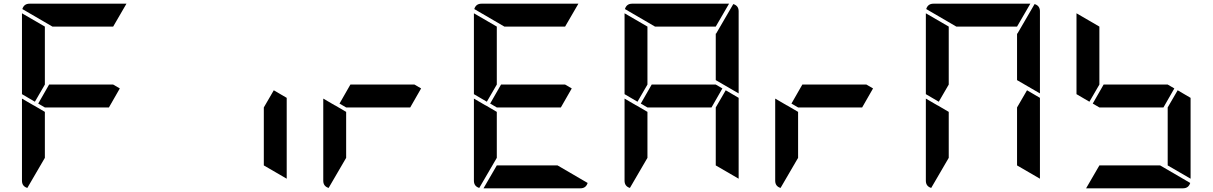

<svg xmlns="http://www.w3.org/2000/svg" viewBox="-20 -1020 6568 1040"><path d="M629 -541 570 -438H223L187 -459L246 -562H593ZM169 -469 99 -510V-948L223 -876V-562ZM223 -165 128 -2Q99 -11 99 -41V-486L159 -451L165 -448L223 -414ZM264 -876 101 -971Q110 -1000 140 -1000H665L593 -876Z M1463 -531 1533 -490V-52L1409 -124V-438Z M2261 -541 2202 -438H1855L1819 -459L1878 -562H2225ZM1855 -165 1760 -2Q1731 -11 1731 -41V-486L1791 -451L1797 -448L1855 -414Z M3077 -541 3018 -438H2671L2635 -459L2694 -562H3041ZM2617 -469 2547 -510V-948L2671 -876V-562ZM3000 -124 3163 -29Q3154 0 3124 0H2599L2671 -124ZM2671 -165 2576 -2Q2547 -11 2547 -41V-486L2607 -451L2613 -448L2671 -414ZM2712 -876 2549 -971Q2558 -1000 2588 -1000H3113L3041 -876Z M3893 -541 3834 -438H3487L3451 -459L3510 -562H3857ZM3433 -469 3363 -510V-948L3487 -876V-562ZM3911 -531 3981 -490V-52L3857 -124V-438ZM3952 -998Q3981 -989 3981 -959V-514L3857 -586V-838H3859ZM3487 -165 3392 -2Q3363 -11 3363 -41V-486L3423 -451L3429 -448L3487 -414ZM3528 -876 3365 -971Q3374 -1000 3404 -1000H3929L3857 -876Z M4709 -541 4650 -438H4303L4267 -459L4326 -562H4673ZM4303 -165 4208 -2Q4179 -11 4179 -41V-486L4239 -451L4245 -448L4303 -414Z M5065 -469 4995 -510V-948L5119 -876V-562ZM5543 -531 5613 -490V-52L5489 -124V-438ZM5584 -998Q5613 -989 5613 -959V-514L5489 -586V-838H5491ZM5119 -165 5024 -2Q4995 -11 4995 -41V-486L5055 -451L5061 -448L5119 -414ZM5160 -876 4997 -971Q5006 -1000 5036 -1000H5561L5489 -876Z M6341 -541 6282 -438H5935L5899 -459L5958 -562H6305ZM5881 -469 5811 -510V-948L5935 -876V-562ZM6359 -531 6429 -490V-52L6305 -124V-438ZM6264 -124 6427 -29Q6418 0 6388 0H5863L5935 -124Z"/></svg>

Font: DSEG7 Modern
Style: Bold
Weight: 700
Designer: Keshikan(Twitter:@keshinomi_88pro)
Version: Version 0.46